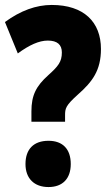

<svg xmlns="http://www.w3.org/2000/svg" viewBox="-20 -744 442 776"><path d="M107 -294V-252H243V-277C243 -306 245 -317 295 -362C354 -414 388 -460 388 -546C388 -655 319 -724 189 -724C126 -724 63 -701 0 -655L52 -528C98 -562 138 -580 173 -580C212 -580 230 -563 230 -532C230 -494 215 -476 175 -440C126 -396 107 -359 107 -294ZM83 -81C83 -22 119 12 176 12C233 12 266 -22 266 -81C266 -141 234 -175 176 -175C116 -175 83 -141 83 -81Z"/></svg>

Font: Noto Sans Ethiopic ExtraCondensed Black
Style: Regular
Weight: 900
Width: 2
Designer: Monotype Design Team
Foundry: Monotype Imaging Inc.
Version: Version 2.102